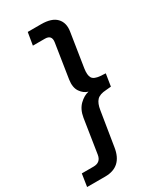

<svg xmlns="http://www.w3.org/2000/svg" viewBox="-279 -781 870 1036"><g transform="rotate(-30 156.0 -262.5)"><path d="M-59 180 -47 102H26Q71 102 78 58L111 -154Q119 -202 147 -229Q175 -256 205 -262Q178 -269 159 -296.5Q140 -324 147 -371L180 -583Q187 -627 144 -627H69L82 -705H165Q231 -705 260 -674.5Q289 -644 281 -593L248 -382Q242 -342 253 -324Q264 -306 303 -303L335 -301L323 -225L291 -222Q251 -220 233.5 -201.5Q216 -183 210 -143L176 68Q159 180 54 180Z"/></g></svg>

Font: Mulish SemiBold
Style: Italic
Weight: 600
Italic angle: -9°
Designer: Vernon Adams
Foundry: Vernon Adams
Version: Version 3.603; ttfautohint (v1.8.3)